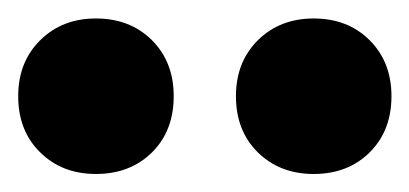

<svg xmlns="http://www.w3.org/2000/svg" viewBox="-20 -782 450 211"><path d="M239.3 -676.3Q239.3 -713.9 263.4 -737.8Q287.6 -761.7 324.7 -761.7Q362.3 -761.7 386.2 -737.8Q410.2 -713.9 410.2 -676.3Q410.2 -638.2 386.2 -614.5Q362.3 -590.8 324.7 -590.8Q287.6 -590.8 263.4 -614.5Q239.3 -638.2 239.3 -676.3ZM0 -676.3Q0 -713.9 24.2 -737.8Q48.3 -761.7 85.4 -761.7Q123 -761.7 147 -737.8Q170.9 -713.9 170.9 -676.3Q170.9 -638.2 147 -614.5Q123 -590.8 85.4 -590.8Q48.3 -590.8 24.2 -614.5Q0 -638.2 0 -676.3Z"/></svg>

Font: Andika
Style: Bold
Weight: 700
Designer: Victor Gaultney, Annie Olsen, Julie Remington, Don Collingsworth, Eric Hays, Becca Hirsbrunner
Foundry: SIL International
Version: Version 6.101